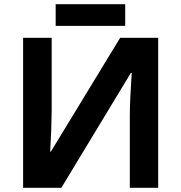

<svg xmlns="http://www.w3.org/2000/svg" viewBox="-20 -894 863 914"><path d="M90 -714V0H272L603 -547H607C601 -457 598 -389 598 -343V0H733V-714H552L222 -172H219L224 -277L226 -369V-714ZM245 -874V-771H576V-874Z"/></svg>

Font: Passageway
Style: Regular
Weight: 700
Foundry: Ascender Corporation
Version: Version 1.11